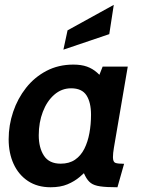

<svg xmlns="http://www.w3.org/2000/svg" viewBox="-20 -780 602 810"><path d="M193.5 10Q138 10 98.2 -16.2Q58.5 -42.5 37.5 -88.2Q16.5 -134 16.5 -192.5Q16.5 -252 35.5 -308.2Q54.5 -364.5 90 -409.5Q125.5 -454.5 176 -481Q226.5 -507.5 289.5 -507.5Q323 -507.5 346.8 -499Q370.5 -490.5 389.2 -474Q408 -457.5 425 -433.5L378 -410L413 -499H519L460.5 -156.5Q456.5 -133 456.5 -117Q456.5 -96.5 467 -92.8Q477.5 -89 503.5 -89L475.5 10Q428.5 10 402.8 6.2Q377 2.5 363.2 -7.8Q349.5 -18 339.5 -37.8Q329.5 -57.5 314.5 -89.5L355.5 -70.5Q338 -52 316.2 -33.5Q294.5 -15 264.8 -2.5Q235 10 193.5 10ZM236 -89.5Q272 -89.5 296.5 -106.2Q321 -123 335.8 -152.2Q350.5 -181.5 357.2 -218.5Q364 -255.5 364 -296Q364 -348 344.8 -377.8Q325.5 -407.5 280 -407.5Q240 -407.5 209 -380.5Q178 -353.5 160.8 -308.5Q143.5 -263.5 143.5 -209.5Q143.5 -156.5 165.5 -123Q187.5 -89.5 236 -89.5ZM247.5 -570.5 265 -652 460 -759.5 441 -636Z"/></svg>

Font: Cabin
Style: Bold Italic
Weight: 700
Width: 4
Italic angle: -10°
Designer: Pablo Impallari
Foundry: Pablo Impallari. http://www.impallari.com Igino Marini. http://www.ikern.com
Version: Version 3.001